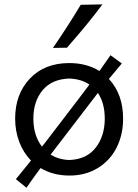

<svg xmlns="http://www.w3.org/2000/svg" viewBox="-20 -798 637 885"><path d="M352.1 -775.9 452.1 -777.8Q390.1 -693.4 288.6 -578.1L224.1 -577.1Q298.3 -685.5 352.1 -775.9ZM481.9 -434.1Q547.4 -364.3 547.4 -251Q547.4 -177.2 517.6 -117.9Q487.8 -58.6 431.2 -23.7Q374.5 11.2 300.3 11.2Q224.6 11.2 167 -23.4Q133.8 21 102.1 67.4L53.2 27.8Q66.9 11.7 123 -58.1Q87.4 -94.2 68.6 -144.5Q49.8 -194.8 49.8 -251Q49.8 -364.3 117.7 -435.8Q185.5 -507.3 299.3 -507.3Q378.9 -507.3 438.5 -470.7Q460.4 -501 489.3 -543.5L541.5 -505.4Q512.7 -471.7 481.9 -434.1ZM133.8 -251Q133.8 -173.8 173.3 -122.1Q176.8 -126.5 187.3 -139.6Q197.8 -152.8 203.1 -160.2L347.2 -348.6Q367.2 -375 392.1 -408.2Q355.5 -433.6 299.8 -436Q219.7 -433.6 176.8 -382.6Q133.8 -331.5 133.8 -251ZM299.8 -60.5Q379.4 -63.5 421.1 -117.4Q462.9 -171.4 462.9 -251Q462.9 -323.2 431.2 -369.6L389.2 -314.9L244.1 -125.5L213.4 -85.4Q251 -62 299.8 -60.5Z"/></svg>

Font: Commissioner Flair
Style: Regular
Weight: 400
Designer: Kostas Bartsokas
Foundry: Kostas Bartsokas
Version: Version 1.000